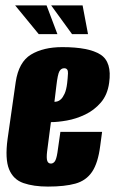

<svg xmlns="http://www.w3.org/2000/svg" viewBox="-20 -676 425 709"><path d="M157 13Q104 13 66.5 0Q29 -13 13.5 -51Q-2 -89 8 -163L38 -373Q49 -447 94.5 -474.5Q140 -502 210 -502Q308 -502 351 -474.5Q394 -447 383 -370Q377 -326 352.5 -297.5Q328 -269 294.5 -253Q261 -237 227 -231Q193 -225 168 -225L154 -117Q151 -92 154.5 -82Q158 -72 168 -72Q176 -72 182 -79.5Q188 -87 192 -112L203 -189H357L350 -137Q342 -74 320 -41.5Q298 -9 258.5 2Q219 13 157 13ZM181 -300Q185 -300 191.5 -301.5Q198 -303 205 -309.5Q212 -316 218.5 -330Q225 -344 228 -369Q230 -386 231 -405Q232 -424 217 -424Q206 -424 199.5 -413Q193 -402 188 -358ZM305 -550H246L169 -656H285ZM192 -550H123L36 -656H152Z"/></svg>

Font: Alumni Sans Black
Style: Italic
Weight: 900
Italic angle: -8°
Version: Version 1.016